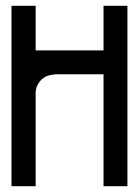

<svg xmlns="http://www.w3.org/2000/svg" viewBox="-20 -640 479 660"><path d="M418 -620.1V0H335.9V-384.8H170.9Q168 -384.8 152.3 -381.8Q136.7 -378.9 122.1 -366.2Q115.2 -359.4 109.4 -348.6Q103.5 -337.9 102.5 -322.3V0H19.5V-620.1H102.5V-466.8H335.9V-620.1Z"/></svg>

Font: mr_KirucoupageG
Style: Regular
Weight: 400
Designer: Jan Henkel
Version: Version 1.00 May 25, 2020, initial release